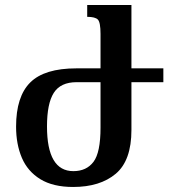

<svg xmlns="http://www.w3.org/2000/svg" viewBox="-20 -734 675 764"><path d="M271 10Q191 10 140.5 -21Q90 -52 67 -106Q44 -160 44 -230Q44 -350 100.5 -406Q157 -462 284 -462H380V-599Q380 -645 369.5 -656Q359 -667 327 -667V-714H503V-462H630V-407H503V-217Q503 -95 440.5 -42.5Q378 10 271 10ZM272 -53Q324 -53 352 -90Q380 -127 380 -226V-407H285Q221 -407 194 -364.5Q167 -322 167 -231Q167 -53 272 -53Z"/></svg>

Font: Noto Serif Armenian ExtraCondensed
Style: Bold
Weight: 700
Width: 2
Designer: Monotype Design Team
Foundry: Monotype Imaging Inc.
Version: Version 2.008; ttfautohint (v1.8.4.7-5d5b)